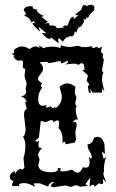

<svg xmlns="http://www.w3.org/2000/svg" viewBox="-20 -777 484 802"><path d="M205.6 4.9Q192.4 4.9 192.4 -0.5Q192.4 -5.9 207.5 -17.6Q187.5 -17.6 180.7 2.4L146.5 -11.2H121.1L126 4.4Q102.1 -12.2 81.1 -12.2Q67.9 -12.2 58.6 -7.3L61.5 -1L42.5 0.5Q29.8 0.5 29.8 -4.9L35.2 -19Q35.2 -22.5 28.1 -24.9Q21 -27.3 21 -37.1Q21 -53.7 42 -62.5L42.5 -50.8Q54.7 -71.3 65.9 -71.3L74.2 -68.4L82 -76.7L78.1 -117.2Q85.9 -138.7 85.9 -168.5Q85.9 -192.4 76.2 -205.1Q86.9 -215.3 86.9 -238.3L80.1 -296.9Q80.1 -318.4 91.8 -321.3L84.5 -351.6L91.8 -349.6Q87.4 -369.6 67.4 -373.5Q86.4 -377.9 89.8 -392.6L86.9 -407.2L91.3 -426.3Q91.3 -430.2 89.8 -434.1Q82.5 -452.1 82.5 -461.9L85.9 -490.2L83 -489.7Q75.2 -489.7 75.2 -501L76.2 -514.2Q76.2 -524.9 67.9 -524.9L59.1 -523.4Q46.9 -523.4 35.2 -541L42 -542L28.8 -553.7Q39.6 -553.7 39.6 -559.1L37.1 -567.4Q54.2 -583 72.3 -583Q86.4 -583 103.5 -571.8Q117.7 -583 128.4 -583Q137.2 -583 145.5 -576.2L143.1 -586.9L162.1 -575.7Q174.3 -582 196.3 -582Q220.2 -582 232.4 -575.7L233.9 -587.9Q254.9 -580.6 274.4 -580.6L306.6 -585.9Q318.8 -580.1 334 -580.1Q353 -580.1 362.3 -585Q364.3 -576.2 370.6 -576.2L386.7 -582.5L389.2 -575.2Q393.1 -575.2 406.2 -582.5L402.3 -565.4Q402.3 -554.7 411.1 -551.3L408.7 -539.6Q408.7 -534.2 411.1 -533Q413.6 -531.7 413.6 -525.9L406.2 -484.4Q406.2 -476.1 412.1 -476.1Q406.2 -462.9 406.2 -445.8Q406.2 -432.6 416 -396L406.7 -407.2L406.2 -390.1H367.2L356 -406.7L359.9 -388.7L351.6 -390.1L347.2 -412.1Q347.2 -418.5 350.1 -420.2Q353 -421.9 353 -424.3Q353 -426.3 347.7 -431.6Q342.3 -437 342.3 -442.4L347.7 -461.4L324.2 -483.9L333 -485.8L330.1 -508.3Q325.2 -513.2 320.8 -513.2Q316.9 -513.2 314 -510Q311 -506.8 307.1 -506.8Q303.2 -506.8 300.3 -509Q297.4 -511.2 287.6 -511.2L251 -507.8Q264.2 -513.7 264.2 -519L261.2 -523.9Q248.5 -513.7 234.4 -512.7L234.9 -516.6Q234.9 -521.5 229.5 -521.5Q224.1 -521.5 211.4 -518.1Q198.7 -514.6 181.2 -513.2L177.7 -518.6Q146.5 -518.6 146.5 -515.1Q146.5 -514.6 148.4 -513.2Q159.7 -504.9 159.7 -490.7Q159.7 -479.5 149.2 -467.3Q138.7 -455.1 138.7 -449.7Q138.7 -439.5 156.7 -427.7Q150.4 -424.8 150.4 -420.4Q150.4 -415.5 156.2 -410.6Q139.6 -389.6 139.6 -363.8Q139.6 -335 158.2 -335Q165.5 -335 175.8 -339.4Q172.4 -334.5 172.4 -330.1Q172.4 -327.6 175.8 -327.6Q180.2 -327.6 191.4 -333.5Q199.2 -324.7 203.1 -324.7Q207 -324.7 208 -332L212.9 -325.7Q238.3 -343.8 238.3 -373.5Q238.3 -382.8 228.5 -414.6Q245.6 -428.7 261.2 -428.7Q277.8 -428.7 294.9 -414.6L292.5 -396.5Q292.5 -386.2 295.7 -379.4Q298.8 -372.6 298.8 -365.7L294.4 -347.2Q294.4 -338.9 300.8 -331.1Q296.4 -330.1 296.4 -320.8Q296.4 -298.8 305.7 -277.3L300.8 -278.3Q292 -278.3 283.2 -265.6L292 -267.6Q300.3 -267.6 300.3 -258.3Q300.3 -250.5 297.6 -240.7Q294.9 -231 294.9 -220.7L297.4 -194.8L292.5 -181.6L253.9 -174.3Q253.4 -185.1 249 -185.1Q245.6 -185.1 240.7 -177.7L241.7 -192.4Q241.7 -224.6 224.6 -241.7L227.5 -261.7Q227.5 -273.9 220.2 -273.9Q213.9 -273.9 203.1 -266.1Q203.1 -275.4 195.8 -275.4Q188 -275.4 171.4 -266.6L150.4 -272L142.6 -202.6Q127.4 -190.4 127.4 -186.5L130.4 -185.1Q137.7 -185.1 144 -188.5Q140.6 -182.1 140.6 -169.4Q140.6 -159.7 147.5 -159.7Q154.3 -159.7 154.3 -157.7Q154.3 -156.2 152.3 -154.3Q139.6 -141.6 139.6 -131.3Q139.6 -122.6 145.5 -110.4L140.1 -88.4Q140.1 -57.6 195.3 -57.6Q208 -57.6 215.3 -61.5Q222.7 -65.4 222.7 -69.8L220.7 -74.7H234.4L231.4 -66.9Q231.4 -61 242.2 -61Q254.9 -61 281.2 -68.4Q293.9 -55.7 303.7 -55.7Q316.9 -55.7 325.7 -78.6L337.9 -76.7Q354.5 -76.7 354.5 -98.6L351.6 -121.6Q357.4 -115.2 360.4 -115.2Q363.3 -115.2 363.3 -121.1Q363.3 -130.9 354.5 -144.5Q351.1 -149.9 348.4 -156Q345.7 -162.1 345.7 -174.3Q366.2 -174.8 373 -202.6L387.2 -205.6Q406.2 -205.6 416 -176.3L418.5 -133.8L404.8 -144L413.1 -112.3L422.4 -123.5Q414.1 -87.4 414.1 -76.2L414.6 -58.1Q411.6 -58.1 411.6 -54.2Q411.6 -41.5 425.3 -14.6L408.7 -30.3L411.1 -17.1Q411.1 -7.8 403.8 -7.8L392.6 -11.2L375 3.4Q373.5 -5.4 368.2 -5.4Q363.8 -5.4 354 2.9L356.9 -35.6L336.9 -7.8L347.2 -1L314.5 2.9Q304.7 -2.9 296.4 -2.9Q290 -2.9 285.2 0.2Q280.3 3.4 274.4 3.4Q269 3.4 263.9 0.7Q258.8 -2 251.5 -2ZM194.8 -619.6Q190.9 -615.2 186.5 -615.2Q174.8 -615.2 154.3 -639.6L174.3 -637.7L140.6 -665.5L147.5 -644.5Q116.2 -672.4 116.2 -679.2Q116.2 -681.2 119.1 -681.2L126.5 -679.7Q123.5 -688 119.6 -688Q115.7 -688 111.3 -682.6Q107.9 -700.7 81.1 -712.4L88.4 -719.7L78.6 -735.8Q84.5 -751 106 -751L117.7 -750L116.7 -746.1Q116.7 -738.3 132.8 -737.8Q134.3 -721.7 164.6 -710L152.3 -707L180.7 -685.5L165.5 -678.7L184.6 -680.7Q186 -669.4 192.4 -669.4L198.7 -671.4L212.4 -667.5Q213.4 -659.2 226.6 -659.2L250.5 -663.1L241.7 -665L250 -670.9L256.8 -669.4Q262.2 -669.4 264.2 -674.6Q266.1 -679.7 268.3 -686.3Q270.5 -692.9 274.4 -699.2Q278.3 -705.6 287.6 -708V-696.8L308.1 -713.9H294.9Q294.9 -718.8 319.8 -736.3Q323.2 -755.9 333 -755.9Q337.4 -755.9 342.8 -752Q352.5 -757.3 359.9 -757.3Q369.1 -757.3 374.5 -748.5L373 -733.9Q357.4 -721.2 348.1 -703.6H340.3L339.8 -696.3L328.1 -695.8L331.5 -686.5L318.8 -667Q302.7 -662.6 299.3 -640.1L292 -647V-644Q292 -634.3 283.2 -625.5H278.3Q254.4 -625.5 242.7 -602.5Q230.5 -616.2 225.6 -616.2Q222.7 -616.2 222.7 -611.3L225.6 -595.7Z"/></svg>

Font: Truetypewriter PolyglOTT
Style: Regular
Weight: 400
Designer: Sergey Beatoff a.k.a. Sam_T
Version: Version 3.76